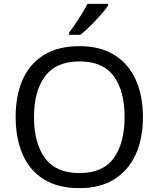

<svg xmlns="http://www.w3.org/2000/svg" viewBox="-20 -964 821 994"><path d="M720 -358Q720 -247 682.5 -164.5Q645 -82 572 -36Q499 10 391 10Q280 10 206.5 -36Q133 -82 97 -165Q61 -248 61 -359Q61 -469 97 -551Q133 -633 206.5 -679Q280 -725 392 -725Q499 -725 572 -679.5Q645 -634 682.5 -551.5Q720 -469 720 -358ZM156 -358Q156 -223 213 -145.5Q270 -68 391 -68Q513 -68 569 -145.5Q625 -223 625 -358Q625 -493 569 -569.5Q513 -646 392 -646Q271 -646 213.5 -569.5Q156 -493 156 -358ZM539 -934Q527 -916 502 -887.5Q477 -859 448.5 -830.5Q420 -802 396 -784H338V-796Q353 -815 370.5 -841Q388 -867 405 -894.5Q422 -922 433 -944H539Z"/></svg>

Font: Noto Sans Old Italic
Style: Regular
Weight: 400
Designer: Monotype Design Team
Foundry: Monotype Imaging Inc.
Version: Version 2.003; ttfautohint (v1.8.4.7-5d5b)